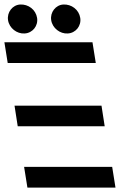

<svg xmlns="http://www.w3.org/2000/svg" viewBox="-41 -852 589 872"><path d="M420 -372H25L39.5 -278.5H434.5ZM-21 -660 -6 -566H394L379 -660ZM-4.5 -760.5C1 -724.5 35.5 -697.5 71 -700C107 -702 133 -734.5 127.5 -770.5C121.5 -808.5 87.5 -833.5 50.5 -831.5C16 -829.5 -10 -796.5 -4.5 -760.5ZM68.5 -94 83.5 0H483.5L468.5 -94ZM191.5 -760.5C197 -724.5 231.5 -697.5 267 -700C303 -702 329 -734.5 323.5 -770.5C317.5 -808.5 283.5 -833.5 246.5 -831.5C212 -829.5 186 -796.5 191.5 -760.5Z"/></svg>

Font: Font.Observer
Style: Regular
Weight: 500
Italic angle: 9°
Version: Version 1.001;FEAKit 1.0